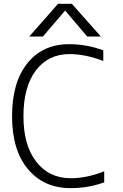

<svg xmlns="http://www.w3.org/2000/svg" viewBox="-20 -972 643 1003"><path d="M506.8 -781.2H435.5L320.3 -917L204.1 -781.2H132.8L283.2 -952.1H355.5ZM524.4 -77.1V-19.5Q438.5 11.7 346.7 10.7Q210 10.7 126.5 -87.9Q43 -186.5 43 -365.2Q43 -542 123 -641.6Q203.1 -741.2 340.8 -741.2Q433.6 -741.2 519.5 -709V-653.3Q425.8 -689.5 343.8 -689.5Q231.4 -689.5 167 -603.5Q102.5 -517.6 102.5 -365.2Q102.5 -212.9 169.4 -127Q236.3 -41 349.6 -41Q433.6 -41 524.4 -77.1Z"/></svg>

Font: Gen Shin Gothic Light
Style: Regular
Weight: 200
Designer: [Source Han Sans]
Ryoko NISHIZUKA  (kana & ideographs); Paul D. Hunt (Latin, Greek & Cyrillic); Wenlong ZHANG  (bopomofo
Version: Version 1.002.20150607